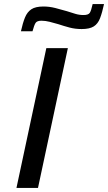

<svg xmlns="http://www.w3.org/2000/svg" viewBox="-20 -925 532 945"><path d="M61 0 208 -688H314L167 0ZM83 -771Q92 -812 103 -839Q114 -866 134.5 -879.5Q155 -893 194 -893Q223 -893 252.5 -885.5Q282 -878 309 -870Q331 -863 350.5 -857Q370 -851 391 -851Q415 -851 422 -862Q429 -873 436 -905H492Q483 -863 472.5 -835.5Q462 -808 441.5 -795Q421 -782 382 -782Q350 -782 322 -789.5Q294 -797 267 -806Q246 -812 225 -817.5Q204 -823 184 -823Q162 -823 155 -812Q148 -801 140 -771Z"/></svg>

Font: Saira Expanded Medium
Style: Italic
Weight: 500
Width: 7
Italic angle: -12°
Designer: Hector Gatti with collaboration of the Omnibus-Type team
Foundry: Omnibus-Type
Version: Version 1.101